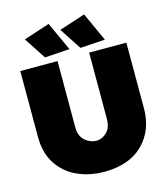

<svg xmlns="http://www.w3.org/2000/svg" viewBox="-134 -1035 1010 1156"><g transform="rotate(-15 370.5 -457.5)"><path d="M373 16Q283.5 16 207.5 -17.5Q131.5 -51 84 -122.5Q40 -191 40 -291V-701H272V-291Q272 -233 304.5 -205Q337 -177 374 -177Q411 -177 440 -205.5Q469 -234 469 -291V-701H701V-291Q701 -155 615 -69.5Q529 16 373 16ZM205 -742 116 -878 278 -931 360 -752ZM426 -742 337 -878 499 -931 581 -752Z"/></g></svg>

Font: Argentum Novus Black
Style: Regular
Weight: 900
Designer: Julieta Ulanovsky (font) & Cristiano Sobral (main changes)
Foundry: Julieta Ulanovsky (font) & Cristiano Sobral (main changes)
Version: Version 3.00;November 27, 2020;FontCreator 13.0.0.2655 64-bi